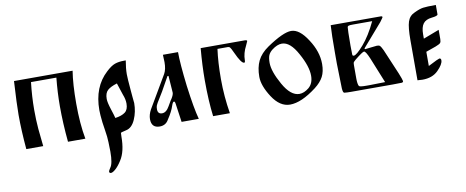

<svg xmlns="http://www.w3.org/2000/svg" viewBox="-63 -733 3038 1252"><g transform="rotate(-10 1456.0 -106.5)"><path d="M164 -242Q164 -176 169 -116Q171 -91 181 0H69Q58 -125 58 -228Q58 -298 67 -451H455Q441 -365 441 -234Q441 -102 460 0H345Q333 -125 333 -237Q333 -328 343 -425H175Q164 -331 164 -242Z M808 -457Q799 -405 799 -367Q799 -340 806 -260Q808 -236 810 -214Q812 -192 813 -183L814 -174Q814 -116 792 -66Q770 -16 732 -8Q696 0 695 3Q694 6 694 27Q694 126 658 181Q638 213 618 231Q598 249 586 249Q575 249 575 238Q575 233 587 215Q606 190 606 112Q606 77 604.5 49.5Q603 22 602 11.5Q601 1 595.5 -35.5Q590 -72 588 -86Q582 -140 582 -167Q582 -321 677 -408Q710 -439 735.5 -448Q761 -457 796 -457ZM751 -240 725 -319Q682 -306 662 -288Q642 -270 642 -231Q642 -208 657.5 -160.5Q673 -113 676 -99Q719 -105 741.5 -122Q764 -139 764 -179Q764 -208 751 -240Z M1211 1H1097Q1085 -83 1080 -118Q1078 -138 1071 -138Q1063 -138 1055 -114Q1043 -76 1012 -30Q993 6 952 6Q897 6 897 -52Q897 -81 914 -113Q922 -128 976.5 -219.5Q1031 -311 1039 -326Q1055 -354 1055 -402L1053 -451H1153Q1153 -376 1171 -225Q1191 -71 1211 1ZM1065 -309H1058L1006 -216L981 -175Q961 -144 957 -133Q953 -124 953 -108Q953 -76 982 -76Q1010 -76 1031 -114L1052 -150L1057 -157Q1073 -182 1073 -197Z M1410 -427Q1398 -340 1398 -229Q1398 -115 1417 0H1306Q1293 -103 1293 -239Q1293 -338 1303 -451Q1303 -451 1594 -451Q1610 -451 1610 -444L1598 -417Q1573 -369 1573 -324Q1573 -308 1566 -308Q1547 -308 1513 -383Q1497 -418 1492 -422Q1487 -427 1479 -427Z M1647 -200Q1647 -262 1668.5 -306Q1690 -350 1741 -385Q1850 -459 1903 -459Q1958 -459 2011 -376Q2065 -294 2065 -212Q2065 -162 2047.5 -128.5Q2030 -95 1990 -64Q1889 13 1814 13Q1747 13 1697 -64Q1647 -141 1647 -200ZM1729 -278Q1729 -222 1779 -133Q1828 -45 1886 -45Q1917 -45 1949 -71Q1981 -98 1981 -149Q1981 -211 1932 -299Q1884 -388 1829 -388Q1798 -388 1763 -361Q1744 -346 1736.5 -328.5Q1729 -311 1729 -278Z M2164 -451H2495Q2506 -451 2506 -444Q2506 -442 2486 -415L2356 -265Q2356 -265 2355 -260Q2355 -260 2358 -258Q2370 -259 2401 -263Q2432 -267 2438 -267Q2452 -267 2458 -261Q2464 -255 2476 -230Q2527 -112 2546 -65Q2563 -23 2565 -11Q2566 -3 2556 -1L2497 0H2219Q2191 0 2175 -2Q2166 -3 2164 -32Q2162 -78 2160 -198Q2160 -233 2160 -267Q2160 -391 2164 -451ZM2269 -382Q2268 -354 2268 -297Q2268 -253 2269 -239Q2269 -229 2278 -229Q2296 -229 2344 -284Q2392 -339 2435 -430H2308Q2282 -430 2277 -427Q2272 -425 2271 -419Q2270 -413 2269 -382ZM2268 -148V-81Q2268 -43 2276 -29Q2280 -22 2326 -22Q2329 -22 2336 -22Q2343 -22 2347 -22L2449 -24L2381 -192Q2359 -244 2348 -244Q2338 -244 2287 -203Q2271 -190 2269 -183Q2268 -179 2268 -170Q2268 -168 2268 -160.5Q2268 -153 2268 -148Z M2659 1V-265Q2659 -349 2671 -386Q2683 -423 2718 -438Q2753 -455 2777 -458.5Q2801 -462 2862 -462V-399Q2860 -389 2821 -385Q2782 -381 2764.5 -358Q2747 -335 2747 -287V-259L2852 -299V-237Q2852 -219 2845.5 -212Q2839 -205 2813 -195L2748 -172V-78Q2757 -82 2776 -92Q2795 -102 2804 -106Q2822 -114 2824 -114Q2835 -114 2835 -100Q2835 -74 2796 -35Q2758 3 2692 3Z"/></g></svg>

Font: Pochaevsk Unicode
Style: Normal
Weight: 400
Version: Version 1.1